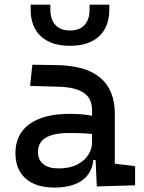

<svg xmlns="http://www.w3.org/2000/svg" viewBox="-20 -803 626 832"><path d="M399.4 4.9 392.6 -148.4 378.9 -191.4V-325.2Q378.9 -377 342.5 -401.1Q306.2 -425.3 234.4 -427.2L110.4 -430.7L120.1 -522.5L224.6 -521Q353 -519 415.3 -465.6Q477.5 -412.1 477.5 -309.6V-93.8L565.4 -83V0ZM216.8 9.8Q135.7 9.8 91.3 -29.3Q46.9 -68.4 46.9 -139.6Q46.9 -221.7 108.2 -265.6Q169.4 -309.6 281.2 -309.6Q327.6 -309.6 364 -304Q400.4 -298.3 428.7 -287.1L407.2 -216.8Q374.5 -224.1 343.3 -225.3Q312 -226.6 279.3 -226.6Q144.5 -226.6 144.5 -144.5Q144.5 -110.4 167.7 -91.8Q190.9 -73.2 233.4 -73.2Q281.7 -73.2 314.2 -89.8Q346.7 -106.4 362.8 -132.3Q378.9 -158.2 378.9 -185.5V-242.2L409.2 -109.4H368.2L384.8 -125Q384.8 -80.1 364 -50Q343.3 -20 305.7 -5.1Q268.1 9.8 216.8 9.8ZM283.2 -604.5Q202.1 -604.5 157.5 -645.5Q112.8 -686.5 112.8 -761.7V-782.7H198.2V-761.7Q198.2 -718.3 220.2 -694.6Q242.2 -670.9 283.2 -670.9Q324.2 -670.9 346.2 -694.6Q368.2 -718.3 368.2 -761.7V-782.7H453.6V-761.7Q453.6 -686.5 409.2 -645.5Q364.7 -604.5 283.2 -604.5Z"/></svg>

Font: Cascadia Mono
Style: Regular
Weight: 400
Monospace: yes
Designer: Aaron Bell
Foundry: Saja Typeworks
Version: Version 2404.023